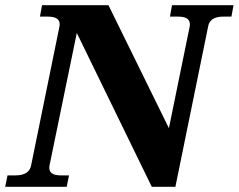

<svg xmlns="http://www.w3.org/2000/svg" viewBox="-47 -720 920 740"><path d="M-18 -44H12Q66 -44 73 -83L182 -617Q183 -621 183 -627Q183 -656 137 -656H107L115 -700H371L604 -226L684 -617L685 -625Q685 -641 674 -648.5Q663 -656 638 -656H608L616 -700H853L845 -656H814Q761 -656 755 -617L629 0H538L249 -593L144 -83Q143 -79 143 -73Q143 -44 188 -44H219L210 0H-27Z"/></svg>

Font: Taviraj
Style: Bold Italic
Weight: 700
Italic angle: -12°
Designer: Katatrad Team
Foundry: CadsonDemak
Version: Version 1.001